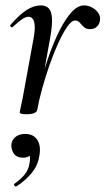

<svg xmlns="http://www.w3.org/2000/svg" viewBox="-20 -415 391 711"><path d="M118 -9 108 -10Q117 -57 131 -110Q145 -163 163 -213.5Q181 -264 202 -305Q223 -346 245.5 -370.5Q268 -395 292 -395Q306 -395 320.5 -387.5Q335 -380 344 -367Q353 -354 350 -338Q348 -325 338.5 -316Q329 -307 314 -307Q299 -307 290.5 -315Q282 -323 275.5 -331Q269 -339 258 -339Q245 -339 229 -316Q213 -293 196 -256Q179 -219 163.5 -174.5Q148 -130 136 -86.5Q124 -43 118 -9ZM79 8Q63 8 58 6Q53 4 53 1Q53 -2 58.5 -26Q64 -50 68 -74L104 -271Q110 -304 108.5 -321Q107 -338 101 -345.5Q95 -353 86 -353Q74 -353 58.5 -341.5Q43 -330 27 -315Q24 -312 20 -316Q16 -320 19 -323Q51 -360 78 -377.5Q105 -395 131 -395Q150 -395 160.5 -384Q171 -373 172.5 -347Q174 -321 166 -276L118 -9Q115 8 79 8ZM41 275Q37 277 33.5 272.5Q30 268 34 265Q57 249 71.5 231Q86 213 89 191Q94 167 87.5 156Q81 145 71 143L101 130Q102 150 92.5 159.5Q83 169 66 169Q42 169 31.5 154Q21 139 22 120Q24 103 37.5 92Q51 81 73 81Q105 81 119 104.5Q133 128 125 165Q120 198 97 226Q74 254 41 275Z"/></svg>

Font: Cormorant Garamond Light Medium
Style: Italic
Weight: 500
Italic angle: -10°
Version: Version 4.001